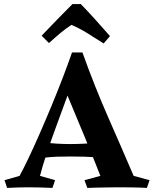

<svg xmlns="http://www.w3.org/2000/svg" viewBox="-20 -921 755 941"><path d="M713 -38 700 0Q669 -2 630.5 -2.5Q592 -3 561 -3Q543 -3 513.5 -2.5Q484 -2 455 -1.5Q426 -1 408 0L394 -38L472 -59Q442 -136 396.5 -246.5Q351 -357 299 -481Q320 -527 341.5 -572.5Q363 -618 384 -664Q443 -499 510.5 -345.5Q578 -192 635 -59ZM384 -664Q377 -646 370.5 -631Q364 -616 357 -595Q350 -574 342 -538Q323 -486 299.5 -421.5Q276 -357 251.5 -290.5Q227 -224 207 -163.5Q187 -103 176 -59L250 -38L237 0Q173 -3 119 -3Q69 -3 15 0L2 -38L76 -59Q95 -94 120.5 -147.5Q146 -201 174.5 -266Q203 -331 232 -401Q261 -471 287 -538.5Q313 -606 333 -664ZM477 -225V-147Q434 -152 395.5 -153Q357 -154 325 -154Q291 -154 258.5 -153Q226 -152 187 -147V-224Q226 -219 258.5 -217Q291 -215 325 -215Q357 -215 395.5 -217Q434 -219 477 -225ZM376 -901Q410 -866 444 -828.5Q478 -791 519 -744L488 -708Q443 -737 405.5 -760Q368 -783 330 -799Q301 -780 276.5 -759.5Q252 -739 220 -710L184 -746Q219 -783 260.5 -825.5Q302 -868 335 -901Z"/></svg>

Font: Ruwudu
Style: Bold
Weight: 700
Designer: Becca Hirsbrunner Spalinger
Foundry: SIL International
Version: Version 3.000